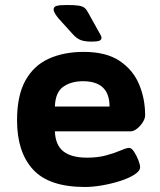

<svg xmlns="http://www.w3.org/2000/svg" viewBox="-20 -738 640 766"><path d="M319 8Q176 8 112 -61.5Q48 -131 48 -258Q48 -357 81.5 -417Q115 -477 175 -504Q235 -531 314 -531Q403 -531 456.5 -495.5Q510 -460 534.5 -402.5Q559 -345 559 -278Q559 -265 549.5 -250Q540 -235 526.5 -224.5Q513 -214 501 -214H199Q201 -159 233 -134Q265 -109 327 -109Q371 -109 405 -118.5Q439 -128 462 -138Q485 -148 495 -148Q505 -148 515 -132.5Q525 -117 532 -99Q539 -81 539 -71Q539 -56 516.5 -41.5Q494 -27 459.5 -16Q425 -5 387.5 1.5Q350 8 319 8ZM199 -313H417Q417 -414 311 -414Q264 -414 232.5 -392Q201 -370 199 -313ZM344 -572Q319 -572 302.5 -578Q286 -584 270 -602L213 -665Q205 -675 199.5 -684Q194 -693 194 -701Q194 -711 206 -714.5Q218 -718 247 -718Q278 -718 294 -715.5Q310 -713 318 -706Q326 -699 332 -687L372 -615Q378 -604 381.5 -598Q385 -592 385 -587Q385 -580 377.5 -576Q370 -572 344 -572Z"/></svg>

Font: Asap Semi Expanded
Style: Bold
Weight: 700
Width: 6
Designer: Pablo Cosgaya
Foundry: Omnibus-Type
Version: Version 3.001; ttfautohint (v1.8.4.7-5d5b)